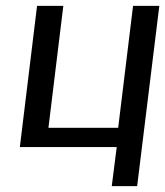

<svg xmlns="http://www.w3.org/2000/svg" viewBox="-20 -504 566 658"><path d="M450 134 526 -484H436L385 -66H146L197 -484H107L48 0H380L363 134Z"/></svg>

Font: Gamestation Display
Style: Italic
Weight: 400
Designer: Jonas Hecksher
Foundry: Jonas Hecksher, Playtypeª, e-types AS
Version: Version 1.003